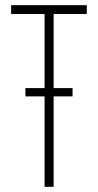

<svg xmlns="http://www.w3.org/2000/svg" viewBox="-20 -721 379 741"><path d="M78 -349V-381H152V-667H23V-701H315V-667H187V-381H260V-349H187V0H152V-349Z"/></svg>

Font: Foldit Thin ExtraLight
Style: Regular
Weight: 250
Version: Version 1.003